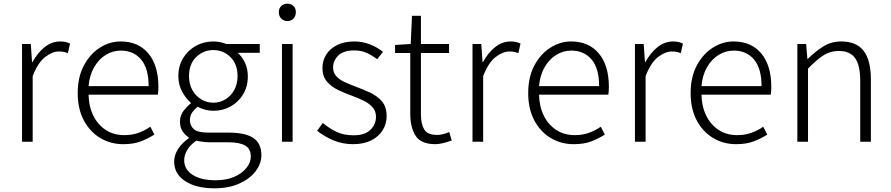

<svg xmlns="http://www.w3.org/2000/svg" viewBox="-20 -773 4861 1047"><path d="M100.1 0V-533.2H147.9L154.8 -434.1H157.2Q184.1 -484.4 222.9 -515.6Q261.7 -546.9 308.1 -546.9Q339.4 -546.9 361.8 -535.2L350.1 -482.9Q336.4 -488.3 326.7 -490.2Q316.9 -492.2 300.8 -492.2Q265.6 -492.2 226.3 -462.2Q187 -432.1 158.2 -357.9V0Z M651.9 13.2Q583 13.2 526.9 -20.3Q470.7 -53.7 437.3 -116.2Q403.8 -178.7 403.8 -266.1Q403.8 -352.5 437.3 -415.5Q470.7 -478.5 524.2 -512.7Q577.6 -546.9 637.7 -546.9Q734.4 -546.9 789.1 -481.4Q843.8 -416 843.8 -298.8Q843.8 -276.4 840.8 -256.8H462.9Q464.4 -191.9 489 -142.1Q513.7 -92.3 556.9 -64.2Q600.1 -36.1 657.7 -36.1Q700.2 -36.1 734.9 -48.6Q769.5 -61 799.8 -82L821.8 -39.1Q789.6 -18.6 749.5 -2.7Q709.5 13.2 651.9 13.2ZM462.9 -303.2H790.5Q790.5 -399.9 749.5 -448.5Q708.5 -497.1 638.7 -497.1Q595.2 -497.1 557.1 -473.9Q519 -450.7 493.7 -407.2Q468.3 -363.8 462.9 -303.2Z M1149.4 253.9Q1049.8 253.9 989.7 214.6Q929.7 175.3 929.7 107.9Q929.7 72.8 951.2 39.3Q972.7 5.9 1009.3 -19V-23.9Q989.3 -36.1 975.3 -57.4Q961.4 -78.6 961.4 -109.9Q961.4 -144.5 981.9 -169.9Q1002.4 -195.3 1020.5 -209V-212.9Q995.1 -233.9 973.9 -272Q952.6 -310.1 952.6 -357.9Q952.6 -413.6 978.5 -456.1Q1004.4 -498.5 1047.6 -522.7Q1090.8 -546.9 1143.6 -546.9Q1165 -546.9 1183.3 -542.5Q1201.7 -538.1 1214.4 -533.2H1396.5V-484.9H1276.4Q1300.3 -463.9 1315.9 -430.7Q1331.5 -397.5 1331.5 -356.9Q1331.5 -301.8 1306.4 -259.5Q1281.2 -217.3 1238.5 -193.1Q1195.8 -168.9 1143.6 -168.9Q1121.6 -168.9 1098.6 -174.8Q1075.7 -180.7 1057.6 -190.9Q1041 -177.7 1028.3 -160.2Q1015.6 -142.6 1015.6 -117.2Q1015.6 -88.4 1036.6 -69.1Q1057.6 -49.8 1115.7 -49.8H1227.5Q1318.4 -49.8 1361.8 -20.3Q1405.3 9.3 1405.3 73.2Q1405.3 119.6 1373.8 160.9Q1342.3 202.1 1284.9 228Q1227.5 253.9 1149.4 253.9ZM1143.6 -212.9Q1178.7 -212.9 1208.7 -231Q1238.8 -249 1257.1 -281.7Q1275.4 -314.5 1275.4 -357.9Q1275.4 -423.8 1236.6 -461.9Q1197.8 -500 1143.6 -500Q1088.9 -500 1049.8 -461.9Q1010.7 -423.8 1010.7 -357.9Q1010.7 -314.5 1029.1 -281.7Q1047.4 -249 1077.6 -231Q1107.9 -212.9 1143.6 -212.9ZM1156.7 210Q1214.4 210 1257.3 191.2Q1300.3 172.4 1324 142.6Q1347.7 112.8 1347.7 81.1Q1347.7 38.1 1316.7 20.5Q1285.6 2.9 1226.6 2.9H1117.7Q1108.4 2.9 1089.6 0.7Q1070.8 -1.5 1050.3 -5.9Q1016.1 18.1 1000.2 46.1Q984.4 74.2 984.4 101.1Q984.4 149.9 1029.5 179.9Q1074.7 210 1156.7 210Z M1517.6 0V-533.2H1575.7V0ZM1547.4 -658.2Q1527.3 -658.2 1513.9 -671.4Q1500.5 -684.6 1500.5 -707Q1500.5 -728 1513.9 -740.5Q1527.3 -752.9 1547.4 -752.9Q1566.9 -752.9 1580.1 -740.5Q1593.3 -728 1593.3 -707Q1593.3 -684.6 1580.1 -671.4Q1566.9 -658.2 1547.4 -658.2Z M1905.3 13.2Q1846.7 13.2 1796.4 -8.3Q1746.1 -29.8 1709.5 -60.1L1740.2 -102.1Q1774.9 -73.7 1814.2 -54.4Q1853.5 -35.2 1908.2 -35.2Q1969.2 -35.2 1999.8 -64.9Q2030.3 -94.7 2030.3 -136.2Q2030.3 -167.5 2011 -188.7Q1991.7 -210 1961.9 -224.4Q1932.1 -238.8 1901.4 -250Q1861.8 -264.2 1824.5 -282Q1787.1 -299.8 1762.7 -328.4Q1738.3 -356.9 1738.3 -402.8Q1738.3 -441.9 1758.5 -474.6Q1778.8 -507.3 1817.9 -527.1Q1856.9 -546.9 1913.1 -546.9Q1957.5 -546.9 1998.3 -530.5Q2039.1 -514.2 2068.4 -490.2L2037.1 -450.2Q2010.3 -470.2 1980.7 -484.1Q1951.2 -498 1912.1 -498Q1852.5 -498 1824.5 -470Q1796.4 -441.9 1796.4 -405.8Q1796.4 -376.5 1813.5 -357.7Q1830.6 -338.9 1857.9 -326.2Q1885.3 -313.5 1916.5 -301.8Q1957.5 -286.6 1997.1 -268.6Q2036.6 -250.5 2062.5 -220.5Q2088.4 -190.4 2088.4 -139.2Q2088.4 -98.1 2067.1 -63.5Q2045.9 -28.8 2005.1 -7.8Q1964.4 13.2 1905.3 13.2Z M2354.5 13.2Q2275.9 13.2 2246.6 -32.2Q2217.3 -77.6 2217.3 -151.9V-483.9H2134.3V-527.8L2219.7 -533.2L2226.6 -687H2275.4V-533.2H2428.7V-483.9H2275.4V-147.9Q2275.4 -97.7 2293.2 -67.4Q2311 -37.1 2364.3 -37.1Q2379.4 -37.1 2397.2 -41.7Q2415 -46.4 2429.7 -53.2L2443.4 -6.8Q2420.4 1.5 2396.5 7.3Q2372.6 13.2 2354.5 13.2Z M2556.6 0V-533.2H2604.5L2611.3 -434.1H2613.8Q2640.6 -484.4 2679.4 -515.6Q2718.3 -546.9 2764.6 -546.9Q2795.9 -546.9 2818.4 -535.2L2806.6 -482.9Q2793 -488.3 2783.2 -490.2Q2773.4 -492.2 2757.3 -492.2Q2722.2 -492.2 2682.9 -462.2Q2643.6 -432.1 2614.7 -357.9V0Z M3108.4 13.2Q3039.6 13.2 2983.4 -20.3Q2927.2 -53.7 2893.8 -116.2Q2860.4 -178.7 2860.4 -266.1Q2860.4 -352.5 2893.8 -415.5Q2927.2 -478.5 2980.7 -512.7Q3034.2 -546.9 3094.2 -546.9Q3190.9 -546.9 3245.6 -481.4Q3300.3 -416 3300.3 -298.8Q3300.3 -276.4 3297.4 -256.8H2919.4Q2920.9 -191.9 2945.6 -142.1Q2970.2 -92.3 3013.4 -64.2Q3056.6 -36.1 3114.3 -36.1Q3156.7 -36.1 3191.4 -48.6Q3226.1 -61 3256.3 -82L3278.3 -39.1Q3246.1 -18.6 3206.1 -2.7Q3166 13.2 3108.4 13.2ZM2919.4 -303.2H3247.1Q3247.1 -399.9 3206.1 -448.5Q3165 -497.1 3095.2 -497.1Q3051.8 -497.1 3013.7 -473.9Q2975.6 -450.7 2950.2 -407.2Q2924.8 -363.8 2919.4 -303.2Z M3442.4 0V-533.2H3490.2L3497.1 -434.1H3499.5Q3526.4 -484.4 3565.2 -515.6Q3604 -546.9 3650.4 -546.9Q3681.6 -546.9 3704.1 -535.2L3692.4 -482.9Q3678.7 -488.3 3668.9 -490.2Q3659.2 -492.2 3643.1 -492.2Q3607.9 -492.2 3568.6 -462.2Q3529.3 -432.1 3500.5 -357.9V0Z M3994.1 13.2Q3925.3 13.2 3869.1 -20.3Q3813 -53.7 3779.5 -116.2Q3746.1 -178.7 3746.1 -266.1Q3746.1 -352.5 3779.5 -415.5Q3813 -478.5 3866.5 -512.7Q3919.9 -546.9 3980 -546.9Q4076.7 -546.9 4131.3 -481.4Q4186 -416 4186 -298.8Q4186 -276.4 4183.1 -256.8H3805.2Q3806.6 -191.9 3831.3 -142.1Q3856 -92.3 3899.2 -64.2Q3942.4 -36.1 4000 -36.1Q4042.5 -36.1 4077.1 -48.6Q4111.8 -61 4142.1 -82L4164.1 -39.1Q4131.8 -18.6 4091.8 -2.7Q4051.8 13.2 3994.1 13.2ZM3805.2 -303.2H4132.8Q4132.8 -399.9 4091.8 -448.5Q4050.8 -497.1 3981 -497.1Q3937.5 -497.1 3899.4 -473.9Q3861.3 -450.7 3835.9 -407.2Q3810.5 -363.8 3805.2 -303.2Z M4328.1 0V-533.2H4376L4382.8 -452.1H4385.3Q4425.3 -491.7 4468.8 -519.3Q4512.2 -546.9 4566.9 -546.9Q4650.4 -546.9 4689.7 -495.4Q4729 -443.8 4729 -340.8V0H4670.9V-333Q4670.9 -416 4643.3 -455.6Q4615.7 -495.1 4554.2 -495.1Q4507.3 -495.1 4470 -470.9Q4432.6 -446.8 4386.2 -398.9V0Z"/></svg>

Font: Source Han Sans CN Light
Style: Regular
Weight: 300
Designer: Ryoko NISHIZUKA  (kana, bopomofo & ideographs); Paul D. Hunt (Latin, Greek & Cyrillic); Sandoll Communications , Soo-you
Foundry: Adobe
Version: Version 2.000;hotconv 1.0.107;makeotfexe 2.5.65593